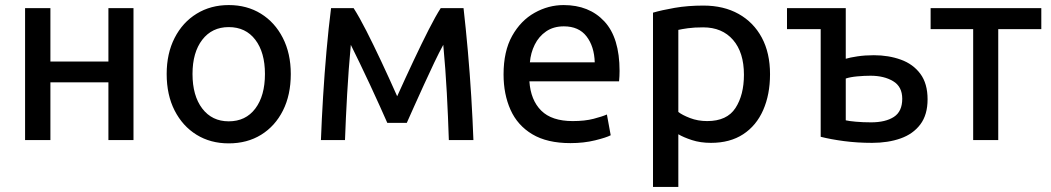

<svg xmlns="http://www.w3.org/2000/svg" viewBox="-20 -553 4148 758"><path d="M79 0V-521H179V-310H408V-521H507V0H408V-228H179V0Z M883 13Q811 13 756 -21Q701 -55 669.5 -116.5Q638 -178 638 -261Q638 -342 669.5 -403.5Q701 -465 756.5 -499Q812 -533 883 -533Q955 -533 1010 -499Q1065 -465 1096.5 -403.5Q1128 -342 1128 -261Q1128 -178 1097 -116.5Q1066 -55 1011 -21Q956 13 883 13ZM883 -74Q950 -74 988 -124.5Q1026 -175 1026 -261Q1026 -346 988 -396Q950 -446 883 -446Q817 -446 778.5 -396Q740 -346 740 -261Q740 -175 778.5 -124.5Q817 -74 883 -74Z M1247 0Q1250 -81 1255.5 -171.5Q1261 -262 1269 -352Q1277 -442 1287 -521H1376Q1399 -485 1426.5 -431Q1454 -377 1485 -311Q1516 -245 1548 -173Q1581 -246 1613 -314Q1645 -382 1672.5 -436Q1700 -490 1720 -521H1810Q1819 -442 1827 -352Q1835 -262 1840.5 -171.5Q1846 -81 1849 0H1752Q1749 -93 1744 -186Q1739 -279 1730 -376Q1714 -347 1694 -305Q1674 -263 1653.5 -218Q1633 -173 1615 -133Q1597 -93 1586 -68H1509Q1498 -93 1480 -133Q1462 -173 1441 -218Q1420 -263 1400 -304.5Q1380 -346 1365 -376Q1356 -279 1350.5 -181.5Q1345 -84 1342 0Z M2232 12Q2140 12 2081.5 -23Q2023 -58 1995.5 -119.5Q1968 -181 1968 -259Q1968 -351 2002 -411.5Q2036 -472 2090.5 -502.5Q2145 -533 2205 -533Q2306 -533 2366 -468.5Q2426 -404 2426 -273Q2426 -264 2425.5 -252.5Q2425 -241 2424 -232H2070Q2075 -158 2116.5 -116.5Q2158 -75 2241 -75Q2289 -75 2323.5 -84Q2358 -93 2376 -101L2391 -19Q2374 -10 2329.5 1Q2285 12 2232 12ZM2072 -307H2328Q2326 -370 2295.5 -409.5Q2265 -449 2206 -449Q2165 -449 2136 -429Q2107 -409 2091 -376.5Q2075 -344 2072 -307Z M2558 185V-503Q2592 -513 2643.5 -522Q2695 -531 2757 -531Q2837 -531 2896 -498Q2955 -465 2987.5 -404.5Q3020 -344 3020 -260Q3020 -180 2993 -118.5Q2966 -57 2914 -23Q2862 11 2787 11Q2745 11 2711.5 0Q2678 -11 2658 -23V185ZM2772 -75Q2850 -75 2883.5 -126.5Q2917 -178 2917 -258Q2917 -346 2874 -395.5Q2831 -445 2756 -445Q2720 -445 2695.5 -441.5Q2671 -438 2658 -435V-111Q2673 -99 2704 -87Q2735 -75 2772 -75Z M3423 11Q3364 11 3311.5 4Q3259 -3 3220 -13V-438H3087V-521H3319V-321Q3335 -326 3365 -330.5Q3395 -335 3430 -335Q3488 -335 3536.5 -317.5Q3585 -300 3613.5 -261.5Q3642 -223 3642 -161Q3642 -100 3613.5 -62Q3585 -24 3535.5 -6.5Q3486 11 3423 11ZM3419 -70Q3476 -70 3509 -91.5Q3542 -113 3542 -163Q3542 -211 3506 -232.5Q3470 -254 3417 -254Q3392 -254 3364.5 -251.5Q3337 -249 3319 -243V-78Q3331 -75 3359 -72.5Q3387 -70 3419 -70Z M3822 0V-438H3654V-521H4091V-438H3921V0Z"/></svg>

Font: Ubuntu Sans Medium
Style: Regular
Weight: 500
Designer: Dalton Maag Ltd
Foundry: Dalton Maag Ltd
Version: Version 1.006; ttfautohint (v1.8.4.7-5d5b)